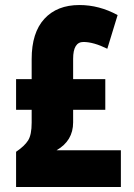

<svg xmlns="http://www.w3.org/2000/svg" viewBox="-20 -837 535 764"><path d="M296 -817Q375 -817 448 -777L407 -643Q352 -670 312 -670Q271 -670 271 -603V-522H399V-400H271V-350Q271 -277 205 -239H461V-93H44V-233Q78 -256 92 -278.5Q106 -301 106 -349V-400H44V-522H106V-602Q106 -707 156.5 -762Q207 -817 296 -817Z"/></svg>

Font: Noto Sans Kannada UI ExtraCondensed Black
Style: Regular
Weight: 900
Width: 2
Designer: Jelle Bosma - Monotype Design Team
Foundry: Monotype Imaging Inc.
Version: Version 2.005; ttfautohint (v1.8.4.7-5d5b)